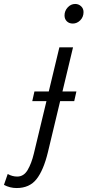

<svg xmlns="http://www.w3.org/2000/svg" viewBox="-154 -761 442 970"><path d="M-70 189Q-104 189 -134 173L-115 118Q-92 131 -67 131Q-34 131 -14.5 98Q5 65 17 15L146 -522H215L88 8Q66 99 30.5 144Q-5 189 -70 189ZM214 -642Q195 -642 183.5 -653.5Q172 -665 172 -683Q172 -706 188 -723.5Q204 -741 226 -741Q243 -741 255.5 -729.5Q268 -718 268 -700Q268 -675 251.5 -658.5Q235 -642 214 -642ZM9 -250 20 -299H232L221 -250Z"/></svg>

Font: Ubuntu Sans Condensed
Style: Italic
Weight: 400
Width: 3
Italic angle: -13.5°
Designer: Dalton Maag Ltd
Foundry: Dalton Maag Ltd
Version: Version 1.006; ttfautohint (v1.8.4.7-5d5b)